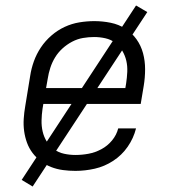

<svg xmlns="http://www.w3.org/2000/svg" viewBox="-20 -615 640 700"><path d="M255 8Q232 8 209.5 5Q187 2 166.5 -6Q146 -14 129 -27Q112 -40 99 -57Q86 -74 78.5 -94.5Q71 -115 68 -137Q65 -159 66.5 -182Q68 -205 72 -228L90 -338Q94 -365 103.5 -391.5Q113 -418 129 -442Q145 -466 167.5 -485.5Q190 -505 216 -517Q242 -529 269.5 -533.5Q297 -538 324 -538Q354 -538 383.5 -532Q413 -526 437 -510.5Q461 -495 477.5 -472Q494 -449 501.5 -421Q509 -393 509 -362.5Q509 -332 504 -302L493 -236H138L135 -218Q132 -197 131.5 -176Q131 -155 135.5 -135.5Q140 -116 150.5 -99Q161 -82 177 -70.5Q193 -59 213.5 -54.5Q234 -50 255 -50Q279 -50 303 -54.5Q327 -59 349.5 -71Q372 -83 388.5 -103Q405 -123 411 -147H476Q467 -111 445.5 -80Q424 -49 392.5 -28.5Q361 -8 325.5 0Q290 8 255 8ZM148 -294H437L440 -312Q443 -332 444 -353Q445 -374 440.5 -393.5Q436 -413 425.5 -430.5Q415 -448 399.5 -459.5Q384 -471 364 -475.5Q344 -480 323 -480Q303 -480 282.5 -476.5Q262 -473 243 -463Q224 -453 208 -438.5Q192 -424 181 -406Q170 -388 163.5 -368Q157 -348 154 -328ZM99 65 59 41 476 -595 517 -571Z"/></svg>

Font: Iosevka Curly Slab LtExObl
Style: Regular
Weight: 300
Width: 7
Italic angle: -9°
Monospace: yes
Designer: Belleve Invis
Foundry: Belleve Invis
Version: Version 11.1.0; ttfautohint (v1.8.3)